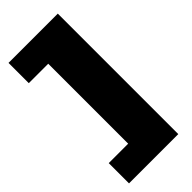

<svg xmlns="http://www.w3.org/2000/svg" viewBox="-271 -743 978 978"><g transform="rotate(-45 217.5 -254.0)"><path d="M22 180V34H162V-542H22V-688H377V180Z"/></g></svg>

Font: Paytone One
Style: Regular
Weight: 400
Designer: Vernon Adams
Foundry: Vernon Adams
Version: Version 1.002; ttfautohint (v1.8.4.7-5d5b);gftools[0.9.23]